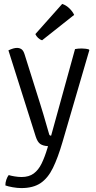

<svg xmlns="http://www.w3.org/2000/svg" viewBox="-20 -742 492 980"><path d="M299 -17Q275.5 63.5 250 115.5Q224.5 167.5 186.8 192.8Q149 218 89 218Q69 218 45 213.8Q21 209.5 7.5 204.5Q7 191 12.2 175.5Q17.5 160 24.5 151.5Q34.5 155 53.8 158.2Q73 161.5 90 161.5Q128 161.5 152.2 143.5Q176.5 125.5 192.5 92.5Q208.5 59.5 222 14.5L225 4Q199.5 2.5 185.5 -7.2Q171.5 -17 162.5 -44.5L23 -485Q37 -491.5 47.5 -494.5Q58 -497.5 67 -497.5Q80 -497.5 90 -490.5Q100 -483.5 106 -463L185 -212Q193.5 -185.5 201.8 -157.2Q210 -129 217.5 -103Q225 -77 231 -56.5Q233 -49.5 241 -49.5L363 -491.5Q370.5 -493 379.5 -493.8Q388.5 -494.5 397.5 -494.5Q407.5 -494.5 417 -493.2Q426.5 -492 434 -489.5L436 -486ZM297.5 -722Q317.5 -715.5 334 -699.5Q350.5 -683.5 358.5 -666L195 -536.5Q184 -539.5 174.5 -548.5Q165 -557.5 160.5 -568Z"/></svg>

Font: Signika
Style: Regular
Weight: 300
Designer: Anna Giedry
Foundry: Anna Giedry
Version: Version 2.000